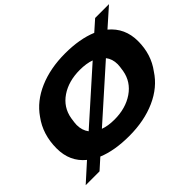

<svg xmlns="http://www.w3.org/2000/svg" viewBox="-150 -1002 1317 1317"><g transform="rotate(-45 508.5 -343.5)"><path d="M25.9 39.1 154.8 -77.1Q63 -151.9 63 -279.8Q63 -415.5 136.2 -514.2Q198.2 -604 309.8 -652.1Q421.4 -700.2 564.9 -700.2Q706.1 -700.2 806.2 -658.2L882.8 -726.1H1017.1L886.2 -609.9Q979 -532.7 979 -405.8Q979 -276.9 908.2 -182.1Q847.7 -88.4 734.9 -38.1Q622.1 12.2 476.1 12.2Q333.5 12.2 235.8 -28.8L160.2 39.1ZM273.9 -296.9Q273.9 -244.6 301.8 -208L665 -532.2Q619.6 -548.8 556.2 -548.8Q447.3 -548.8 371.8 -497.6Q296.4 -446.3 280.8 -356.9Q273.9 -313.5 273.9 -296.9ZM483.9 -139.2Q592.8 -139.2 669.2 -191.4Q745.6 -243.7 761.2 -333Q768.1 -375 768.1 -392.1Q768.1 -443.8 740.2 -479L377.9 -155.8Q421.9 -139.2 483.9 -139.2Z"/></g></svg>

Font: Archivo Expanded ExtraBold
Style: Italic
Weight: 800
Width: 7
Italic angle: -10°
Designer: Hector Gatti
Foundry: Omnibus-Type
Version: Version 2.001